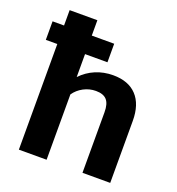

<svg xmlns="http://www.w3.org/2000/svg" viewBox="-136 -865 901 975"><g transform="rotate(20 315.0 -377.0)"><path d="M224.1 -570.8V-446.8Q257.3 -481.9 301.3 -500.5Q345.2 -519 396 -519Q479 -519 523.4 -471.4Q567.9 -423.8 567.9 -335V0H418V-327.1Q418 -373 399.4 -393.6Q380.9 -414.1 340.8 -414.1Q305.7 -414.1 274.4 -397.5Q243.2 -380.9 224.1 -353V0H74.2V-570.8H12.2V-670.9H74.2V-753.9H224.1V-670.9H345.2V-570.8Z"/></g></svg>

Font: Sarala
Style: Bold
Weight: 700
Designer: Andres Torresi
Foundry: Huerta Tipografica
Version: Version 1.004;PS 001.003;hotconv 1.0.70;makeotf.lib2.5.58329